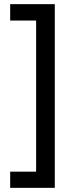

<svg xmlns="http://www.w3.org/2000/svg" viewBox="-20 -743 350 925"><path d="M29 162V84H154V-644H29V-723H244V162Z"/></svg>

Font: Noto Sans Thai Looped ExtraCondensed Medium
Style: Regular
Weight: 500
Width: 2
Designer: Sasikarn Vongin, Ben Mitchell
Foundry: The Fontpad Ltd
Version: Version 1.001; ttfautohint (v1.8.4.7-5d5b)